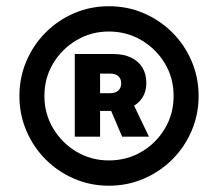

<svg xmlns="http://www.w3.org/2000/svg" viewBox="-20 -757 690 608"><path d="M324.7 -168.9Q266.1 -168.9 214.6 -191.2Q163.1 -213.4 124.3 -252.4Q85.4 -291.5 63.5 -343Q41.5 -394.5 41.5 -453.1Q41.5 -511.7 63.5 -563.2Q85.4 -614.7 124.3 -653.8Q163.1 -692.9 214.6 -715.1Q266.1 -737.3 324.7 -737.3Q383.8 -737.3 435.3 -715.1Q486.8 -692.9 525.9 -653.8Q564.9 -614.7 586.9 -563.2Q608.9 -511.7 608.9 -453.1Q608.9 -394.5 586.9 -343Q564.9 -291.5 525.9 -252.4Q486.8 -213.4 435.3 -191.2Q383.8 -168.9 324.7 -168.9ZM324.7 -249Q381.8 -249 428.2 -276.4Q474.6 -303.7 502.2 -350.1Q529.8 -396.5 529.8 -453.1Q529.8 -509.8 502.2 -555.9Q474.6 -602.1 428 -629.6Q381.3 -657.2 324.7 -657.2Q268.6 -657.2 222.2 -629.6Q175.8 -602.1 148.2 -555.9Q120.6 -509.8 120.6 -453.1Q120.6 -397 148.2 -350.6Q175.8 -304.2 222.2 -276.6Q268.6 -249 324.7 -249ZM366.7 -324.2 315.9 -443.4H394.5L451.7 -324.2ZM216.8 -324.2V-585.9H338.9Q371.6 -585.9 395 -574.7Q418.5 -563.5 430.9 -543Q443.4 -522.5 443.4 -494.1Q443.4 -466.8 430.4 -447Q417.5 -427.2 393.6 -416.5Q369.6 -405.8 335.9 -405.8H263.7V-461.9H329.1Q345.2 -461.9 354.5 -470.2Q363.8 -478.5 363.8 -493.2Q363.8 -507.8 354.5 -515.9Q345.2 -523.9 329.1 -523.9H296.9V-324.2Z"/></svg>

Font: Inter 24pt Black
Style: Regular
Weight: 900
Designer: Rasmus Andersson
Foundry: rsms
Version: Version 4.001;git-66647c0bb